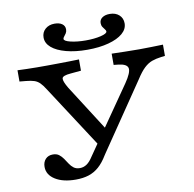

<svg xmlns="http://www.w3.org/2000/svg" viewBox="-85 -852 958 949"><g transform="rotate(-10 394.5 -377.5)"><path d="M388.9 -94.5 156.8 -451.6Q142.4 -474.7 130.4 -486.6Q118.4 -498.6 102.9 -503.8Q87.3 -509 62 -511.4L29.5 -514.5V-571Q46.2 -570.2 74.6 -569.4Q102.9 -568.5 126.3 -568.5H130.6H130.2Q152.9 -568.5 179.6 -568.5Q206.3 -568.5 234.3 -569Q262.4 -569.4 289 -569.8Q315.6 -570.2 338.1 -571V-514.5L286.1 -509.7Q244.3 -506.5 242.2 -492.5Q240 -478.6 261.5 -442.5L421.1 -192.6L382.9 -183.8L543.3 -415.1Q576.9 -464.2 572.8 -485.6Q568.7 -507.1 525.7 -512L502.1 -514.5V-571Q533.7 -570.2 569.3 -569.4Q604.9 -568.5 639.8 -568.5Q670.6 -568.5 701.8 -569.4Q732.9 -570.2 759.6 -571V-514.5L740.1 -512.1Q714.3 -508.9 693.8 -501.6Q673.3 -494.3 653.9 -476.1Q634.6 -458 612 -422.5ZM220.6 11.3Q156.3 11.3 117.3 -13.1Q78.3 -37.5 78.3 -77.3Q78.3 -101.1 92 -116Q105.8 -130.8 128.9 -130.8Q147.9 -130.8 159.7 -121.8Q171.5 -112.7 180.6 -99.6Q189.7 -86.4 198.4 -72.8Q207.1 -59.3 219.2 -50.2Q231.3 -41.2 250.1 -41.2Q268.5 -41.2 284.4 -52Q300.3 -62.8 315.7 -87.2L373.2 -170.3L421.1 -142.9L380.7 -82.2Q359.8 -47.5 336.5 -27.1Q313.3 -6.8 285 2.3Q256.7 11.3 220.6 11.3ZM387.9 -610.8Q327.1 -610.8 281.2 -623.2Q235.2 -635.5 209.9 -657.2Q184.5 -678.9 184.5 -707.8Q184.5 -733.6 202.8 -749.9Q221.1 -766.1 249.3 -766.1Q273.2 -766.1 287.2 -756.2Q301.2 -746.2 301.2 -728.7Q301.2 -717.7 296 -709.4Q290.7 -701.1 285.5 -695Q280.3 -688.9 280.3 -683.9Q280.3 -673 312.7 -665.3Q345.2 -657.6 387.9 -657.6Q431.3 -657.6 463.4 -665.3Q495.5 -673 495.5 -683.9Q495.5 -688.9 490.3 -695Q485.1 -701.1 479.8 -709.4Q474.6 -717.7 474.6 -728.7Q474.6 -746.2 489 -756.2Q503.4 -766.1 526.5 -766.1Q555.5 -766.1 573.4 -749.9Q591.3 -733.6 591.3 -707.8Q591.3 -678.9 565.9 -657.2Q540.5 -635.5 494.6 -623.2Q448.7 -610.8 387.9 -610.8Z"/></g></svg>

Font: Playfair 5pt SemiExpanded Light
Style: Regular
Weight: 300
Width: 6
Designer: Claus Eggers Sørensen
Foundry: Claus Eggers Sørensen
Version: Version 2.203